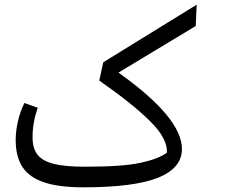

<svg xmlns="http://www.w3.org/2000/svg" viewBox="-20 -786 961 820"><path d="M816 -675 486 -476Q757 -283 757 -150Q757 -68 655 -27Q553 14 336 14Q231 14 167.5 -7.5Q104 -29 75.5 -73.5Q47 -118 47 -188Q47 -226 56.5 -267.5Q66 -309 84 -346L141 -326Q119 -261 119 -200Q119 -152 140.5 -125Q162 -98 210 -86Q258 -74 343 -74Q503 -74 579.5 -90.5Q656 -107 693 -134Q696 -194 621.5 -268Q547 -342 404 -442L421 -520L820 -766Z"/></svg>

Font: FiraGO Book
Style: Italic
Weight: 350
Italic angle: -8°
Designer: bBox Type GmbH
Foundry: bBox Type GmbH
Version: Version 1.001